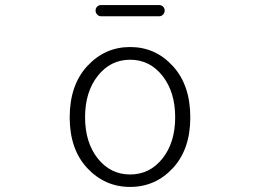

<svg xmlns="http://www.w3.org/2000/svg" viewBox="-20 -735 1040 768"><path d="M258.8 -265.6Q258.8 -394.5 329.1 -470.7Q399.4 -546.9 500.5 -546.9Q601.6 -546.9 671.4 -470.7Q741.2 -394.5 741.2 -265.6Q741.2 -137.7 671.4 -62.5Q601.6 12.7 500.5 12.7Q399.4 12.7 329.1 -62.5Q258.8 -137.7 258.8 -265.6ZM371.1 -101.1Q421.9 -37.1 500.5 -37.1Q579.1 -37.1 629.9 -101.1Q680.7 -165 680.7 -266.1Q680.7 -367.2 629.9 -431.6Q579.1 -496.1 500.5 -496.1Q421.9 -496.1 371.1 -431.6Q320.3 -367.2 320.3 -266.1Q320.3 -165 371.1 -101.1ZM384.8 -669.9Q375 -669.9 368.7 -676.8Q362.3 -683.6 362.3 -692.9Q362.3 -702.1 368.7 -708.5Q375 -714.8 384.8 -714.8H616.2Q626 -714.8 632.3 -708.5Q638.7 -702.1 638.7 -692.9Q638.7 -683.6 632.3 -676.8Q626 -669.9 616.2 -669.9Z"/></svg>

Font: Gen Jyuu Gothic L Monospace Light
Style: Regular
Weight: 300
Designer: [Source Han Sans]
Ryoko NISHIZUKA  (kana & ideographs); Paul D. Hunt (Latin, Greek & Cyrillic); Wenlong ZHANG  (bopomofo
Version: Version 1.002.20150607